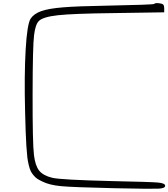

<svg xmlns="http://www.w3.org/2000/svg" viewBox="-20 -989 1066 1216"><path d="M956 -964Q963 -972 991 -968Q1008 -966 1014 -959.5Q1020 -953 1020 -938V-911L694 -906Q441 -903 346.5 -892.5Q252 -882 226 -856Q204 -834 196 -768Q187 -703 186.5 -391.5Q186 -80 195 -8Q203 60 228 91.5Q253 123 311 137Q363 150 694 158Q933 163 979.5 167Q1026 171 1026 187.5Q1026 204 983 206Q940 208 703 203Q440 197 366.5 190Q293 183 249 161Q230 152 218 144.5Q206 137 194 123Q182 109 175.5 96.5Q169 84 162.5 58Q156 32 153 6.5Q150 -19 147 -65Q144 -111 142.5 -157.5Q141 -204 139 -279Q133 -513 142.5 -675Q152 -837 174 -871Q195 -902 241 -918.5Q287 -935 379 -942.5Q471 -950 651 -953Q949 -959 956 -964Z"/></svg>

Font: sitelen Majeka pi alasa wan taso
Style: Regular
Weight: 400
Designer: jan Majeka
Version: Version 1.0